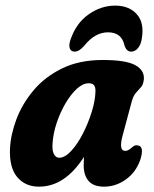

<svg xmlns="http://www.w3.org/2000/svg" viewBox="-20 -672 562 701"><path d="M427.5 -176.5Q412.5 -121 437.5 -121Q448.5 -121 464.5 -136Q472.5 -142.5 480 -141.5Q509.5 -140.5 491.5 -86.5Q475 -41.5 438.5 -16Q402 9.5 360 9.5Q321.5 9.5 303.5 -11.2Q285.5 -32 285.5 -68.5Q285.5 -84 286.5 -99Q217 9.5 122.5 9.5Q72.5 9.5 43 -25.2Q13.5 -60 16.5 -129.5Q19 -181 40.2 -237.2Q61.5 -293.5 102.8 -342.5Q144 -391.5 206.8 -422.2Q269.5 -453 355.5 -453Q440 -453 474.5 -433.8Q509 -414.5 505 -380.5Q503 -363 494.8 -353.8Q486.5 -344.5 476.8 -333.8Q467 -323 461 -301.5ZM172 -150.5Q169.5 -123 176.8 -109.5Q184 -96 196 -96Q217 -96 240 -121Q263 -146 282.8 -184.5Q302.5 -223 315.2 -264.5Q328 -306 328.5 -339Q329 -352.5 323.8 -360.2Q318.5 -368 304 -368Q282.5 -368 260.5 -347.8Q238.5 -327.5 219.2 -294.8Q200 -262 187.2 -224Q174.5 -186 172 -150.5ZM374.5 -554Q327 -554 289 -506.5Q269.5 -483.5 252.5 -483.5Q239 -483.5 234.8 -495.5Q230.5 -507.5 237.5 -527.5Q258 -587.5 303.5 -619.5Q349 -651.5 400.5 -651.5Q452 -651.5 480.2 -619.2Q508.5 -587 497 -527Q493.5 -507.5 483 -495.5Q472.5 -483.5 459 -483.5Q441.5 -483.5 434.5 -506.5Q424 -554 374.5 -554Z"/></svg>

Font: Fraunces 144pt SuperSoft
Style: Bold Italic
Weight: 700
Italic angle: -16°
Version: Version 1.000;[0bf87f6ff]